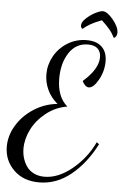

<svg xmlns="http://www.w3.org/2000/svg" viewBox="-63 -930 680 1061"><g transform="rotate(5 277.0 -399.5)"><path d="M398.9 -695.8Q332 -695.8 293.9 -638.2Q255.9 -580.6 255.9 -495.1Q255.9 -394 314 -344.2Q249.5 -333.5 198 -293Q146.5 -252.4 119.6 -199Q92.8 -145.5 92.8 -91.8Q92.8 -65.4 99.9 -41Q106.9 -16.6 121.3 5.1Q135.7 26.9 161.6 40Q187.5 53.2 221.2 53.2Q297.9 53.2 374.8 -10Q451.7 -73.2 493.2 -162.1L506.8 -151.9Q451.2 -43.5 370.8 21.7Q290.5 86.9 194.8 86.9Q106.9 86.9 53.5 34.2Q0 -18.6 0 -95.2Q0 -156.2 34.2 -213.1Q68.4 -270 128.4 -308.6Q188.5 -347.2 258.8 -354Q221.2 -385.3 202.1 -426.8Q183.1 -468.3 183.1 -512.2Q183.1 -564.9 209.2 -612.3Q235.4 -659.7 283.4 -689.5Q331.5 -719.2 389.2 -719.2Q444.3 -719.2 473.6 -690.9Q502.9 -662.6 502.9 -610.8Q502.9 -556.6 475.8 -508.3Q448.7 -460 422.9 -460Q412.1 -460 402.3 -469.2Q392.6 -478.5 386.2 -492.2Q470.2 -565.4 470.2 -630.9Q470.2 -662.1 451.9 -679Q433.6 -695.8 398.9 -695.8ZM359.9 -778.8Q350.1 -785.2 350.1 -797.9Q350.1 -815.9 373 -837.4Q396 -858.9 422.9 -872.6Q449.7 -886.2 463.9 -886.2Q488.3 -886.2 521.2 -846.4Q554.2 -806.6 554.2 -774.9Q554.2 -752.4 537.1 -744.1Q523.9 -770.5 507.1 -790.5Q490.2 -810.5 462.9 -835.9Q395.5 -811 359.9 -778.8Z"/></g></svg>

Font: Dancing Script OT
Style: Regular
Weight: 400
Foundry: Pablo Impallari. www.impallari.com
Version: Version 1.000